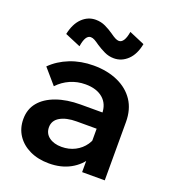

<svg xmlns="http://www.w3.org/2000/svg" viewBox="-137 -840 849 957"><g transform="rotate(20 287.0 -361.5)"><path d="M523 0H403V-101L397 -117V-306Q397 -359 363 -388Q329 -417 270 -417Q227 -417 189.5 -400.5Q152 -384 124 -354L55 -434Q95 -474 152 -496.5Q209 -519 276 -519Q349 -519 405 -494Q461 -469 492 -422.5Q523 -376 523 -309ZM232 16Q174 16 130 -5Q86 -26 61.5 -63Q37 -100 37 -149Q37 -201 67 -237.5Q97 -274 152.5 -294Q208 -314 281 -314H410V-228H291Q237 -228 204 -209Q171 -190 171 -154Q171 -121 196.5 -102Q222 -83 263 -83Q302 -83 334 -99.5Q366 -116 386 -145Q406 -174 409 -211L447 -193Q447 -131 420 -84Q393 -37 344.5 -10.5Q296 16 232 16ZM390 -739 472 -704Q461 -647 429.5 -617Q398 -587 357 -587Q330 -587 306 -598.5Q282 -610 261 -624Q246 -635 235 -641Q224 -647 214 -647Q200 -647 190.5 -632Q181 -617 176 -585L93 -620Q105 -677 136 -707Q167 -737 208 -737Q236 -737 260 -725.5Q284 -714 304 -700Q319 -689 330.5 -683Q342 -677 351 -677Q365 -677 375 -692.5Q385 -708 390 -739Z"/></g></svg>

Font: Wix Madefor Display
Style: Bold
Weight: 700
Designer: Dalton Maag Ltd
Foundry: Dalton Maag Ltd
Version: Version 3.100